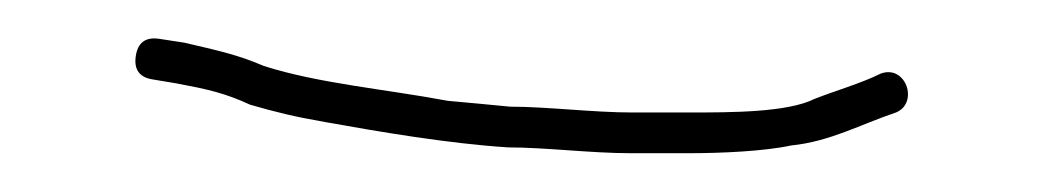

<svg xmlns="http://www.w3.org/2000/svg" viewBox="-20 -27 538 99"><path d="M305 52H335C352 52 374 51 388 48C408 46 424 37 442 31C454 26 447 6 434 11C424 16 410 20 400 24C386 31 357 31 335 31H306C286 31 262 28 243 28C233 27 222 26 211 25C179 19 144 16 116 7C102 1 92 -1 75 -5L62 -7C55 -8 51 -5 50 2C49 9 52 13 59 14L71 16C87 19 96 21 109 27C123 31 131 33 148 36C176 41 211 47 242 49C261 49 285 52 305 52Z"/></svg>

Font: Electronic
Style: Thn
Weight: 100
Version: Version 1.011